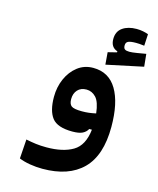

<svg xmlns="http://www.w3.org/2000/svg" viewBox="-125 -702 841 1025"><g transform="rotate(15 296.0 -189.0)"><path d="M208 236.3Q173.3 236.3 138.4 230.5Q103.5 224.6 78.1 213.9L85.4 107.4Q114.3 113.3 140.4 116.7Q166.5 120.1 199.2 120.1Q290 120.1 345 87.6Q399.9 55.2 409.7 -33.7H395Q385.7 -16.1 366.7 -6.6Q347.7 2.9 311 2.9Q228 2.9 198.2 -35.6Q168.5 -74.2 168.5 -150.9Q168.5 -205.1 189 -251.5Q209.5 -297.9 246.3 -326.2Q283.2 -354.5 332 -354.5Q418.5 -354.5 462.4 -281Q506.3 -207.5 506.3 -74.7Q506.3 83.5 429.4 159.9Q352.5 236.3 208 236.3ZM409.2 -123.5Q402.3 -185.5 379.9 -209.5Q357.4 -233.4 327.1 -233.4Q295.9 -233.4 278.1 -213.9Q260.3 -194.3 260.3 -163.1Q260.3 -136.2 273.9 -125.5Q287.6 -114.7 332.5 -114.7Q353.5 -114.7 371.3 -116.9Q389.2 -119.1 409.2 -123.5ZM389.2 -387.7 383.8 -455.1 432.6 -467.3V-473.1Q394.5 -485.4 394.5 -531.2Q394.5 -573.2 424.6 -594.2Q454.6 -615.2 502 -615.2Q520.5 -615.2 537.6 -611.8Q554.7 -608.4 566.9 -603.5L563.5 -539.1Q537.1 -542.5 517.6 -542.5Q487.8 -542.5 474.9 -536.6Q461.9 -530.8 461.9 -513.7Q461.9 -498 470 -492.7Q478 -487.3 494.6 -487.3Q509.8 -487.3 536.6 -491.7Q563.5 -496.1 585.4 -500L592.3 -430.7Z"/></g></svg>

Font: Cascadia Mono PL SemiBold
Style: Regular
Weight: 600
Monospace: yes
Designer: Aaron Bell
Foundry: Saja Typeworks
Version: Version 2404.023; ttfautohint (v1.8.4)